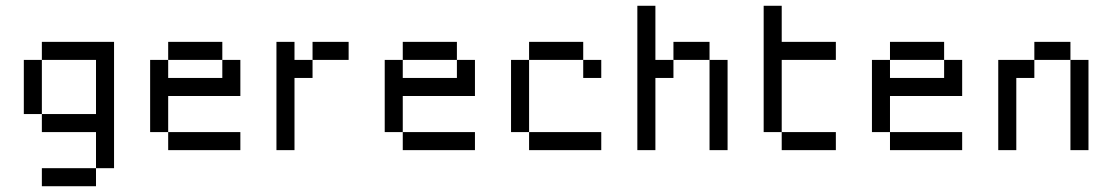

<svg xmlns="http://www.w3.org/2000/svg" viewBox="-20 -520 3852 665"><path d="M125 -375V-312.5H312.5V-125H125V-62.5H312.5V62.5H375V-375ZM312.5 62.5H125V125H312.5ZM125 -125V-312.5H62.5V-125Z M562.5 -375V-312.5H750V-375ZM750 -312.5V-250H562.5V-312.5H500V-62.5H562.5V-187.5H812.5V-312.5ZM562.5 -62.5V0H812.5V-62.5Z M937.5 -375V0H1000V-250H1062.5V-312.5H1000V-375ZM1062.5 -312.5H1187.5V-375H1062.5Z M1375 -375V-312.5H1562.5V-375ZM1562.5 -312.5V-250H1375V-312.5H1312.5V-62.5H1375V-187.5H1625V-312.5ZM1375 -62.5V0H1625V-62.5Z M1812.5 -375V-312.5H2000V-375ZM2000 -312.5V-250H2062.5V-312.5ZM1812.5 -312.5H1750V-62.5H1812.5ZM1812.5 -62.5V0H2062.5V-62.5Z M2187.5 -500V0H2250V-250H2312.5V-312.5H2250V-500ZM2312.5 -312.5H2437.5V-375H2312.5ZM2437.5 -312.5V0H2500V-312.5Z M2625 -500V-62.5H2687.5V-312.5H2875V-375H2687.5V-500ZM2687.5 -62.5V0H2875V-62.5Z M3062.5 -375V-312.5H3250V-375ZM3250 -312.5V-250H3062.5V-312.5H3000V-62.5H3062.5V-187.5H3312.5V-312.5ZM3062.5 -62.5V0H3312.5V-62.5Z M3562.5 -375V-312.5H3687.5V-375ZM3687.5 -312.5V0H3750V-312.5ZM3562.5 -312.5H3437.5V0H3500V-250H3562.5Z"/></svg>

Font: Medodica
Style: Regular
Weight: 400
Version: Version 001.000